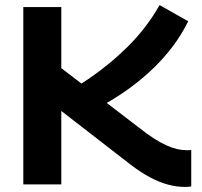

<svg xmlns="http://www.w3.org/2000/svg" viewBox="-20 -728 797 758"><path d="M711 10Q678 10 644 1Q610 -8 573 -27.5Q536 -47 493 -80L222 -290V0H72V-700H222V-459L525 -227Q560 -199 587.5 -181.5Q615 -164 637.5 -154Q660 -144 679 -139.5Q698 -135 717 -135Q721 -135 725.5 -135Q730 -135 735 -136V8Q728 9 722 9.5Q716 10 711 10ZM364 -301 264 -375Q297 -394 334 -419.5Q371 -445 409 -476Q447 -507 483.5 -543Q520 -579 552 -620.5Q584 -662 610 -708L723 -644Q695 -587 656 -537Q617 -487 570 -444Q523 -401 470.5 -365Q418 -329 364 -301Z"/></svg>

Font: Georama SemiExpanded SemiBold
Style: Regular
Weight: 600
Width: 6
Designer: Jean-Baptiste Levee
Foundry: Production Type
Version: Version 1.001